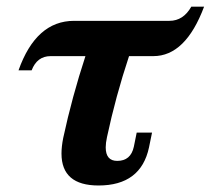

<svg xmlns="http://www.w3.org/2000/svg" viewBox="-20 -552 662 587"><path d="M281.2 15.1Q168 15.1 168 -82.5Q168 -104 173.3 -130.4Q200.2 -255.4 241.2 -380.4H134.8Q93.3 -380.4 76.7 -336.9H36.6Q90.3 -488.3 206.5 -488.3H498Q540.5 -488.3 564.9 -531.7H604Q547.4 -380.4 448.7 -380.4H374.5Q333.5 -256.8 307.1 -132.8Q303.2 -114.7 303.2 -101.6Q303.2 -60.1 338.4 -60.1Q379.9 -60.1 389.2 -103.5L397.9 -146.5H444.8L435.5 -101.1Q410.6 15.1 281.2 15.1Z"/></svg>

Font: Munson
Style: Bold Italic
Weight: 700
Italic angle: -12°
Designer: Paul James MIller
Foundry: High-Logic / Made with FontCreator
Version: Version 2.10;May 5, 2019;FontCreator 11.5.0.2430 64-bit